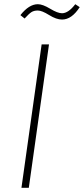

<svg xmlns="http://www.w3.org/2000/svg" viewBox="-20 -893 399 913"><path d="M275 -800Q248 -800 213.5 -821.5Q179 -843 160 -843Q141 -843 129 -835Q117 -827 97 -805L77 -821Q118 -873 160 -873Q183 -873 218.5 -851.5Q254 -830 275 -830Q305 -830 338 -873L359 -859Q321 -800 275 -800ZM213 -682 117 0H82L178 -682Z"/></svg>

Font: Fira Sans UltraLight
Style: Italic
Weight: 200
Italic angle: -8°
Designer: Carrois Corporate & Edenspiekermann AG
Foundry: Carrois Corporate GbR & Edenspiekermann AG
Version: Version 4.203;PS 004.203;hotconv 1.0.88;makeotf.lib2.5.64775